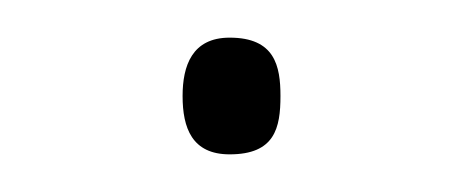

<svg xmlns="http://www.w3.org/2000/svg" viewBox="-20 -74 246 102"><path d="M102 8C126 8 129 -6 129 -23C129 -39 126 -54 102 -54C82 -54 77 -39 77 -23C77 -6 82 8 102 8Z"/></svg>

Font: Noto Sans Malayalam ExtraCondensed Thin
Style: Regular
Weight: 100
Width: 2
Designer: Jelle Bosma - Monotype Design Team
Foundry: Monotype Imaging Inc.
Version: Version 2.104